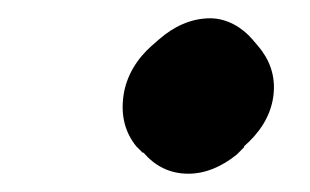

<svg xmlns="http://www.w3.org/2000/svg" viewBox="-20 -444 339 210"><path d="M115 -339C112 -317 117 -299 129 -284L136 -277H137C149 -263 165 -254 186 -254C205 -254 223 -262 239 -275L247 -283V-284C263 -298 276 -316 279 -339C282 -362 274 -380 262 -394L256 -401C245 -414 228 -424 210 -424C189 -424 170 -415 154 -401L146 -394C130 -380 118 -361 115 -339Z"/></svg>

Font: Hussar Woodtype
Style: SeBdObl
Weight: 900
Foundry: Cannot Into Space Fonts
Version: Version 1.07